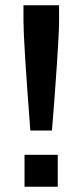

<svg xmlns="http://www.w3.org/2000/svg" viewBox="-20 -708 305 728"><path d="M69 -627V-688H204V-627Q204 -586 195.5 -460Q187 -334 177 -213H95Q69 -553 69 -627ZM73 0V-121H199V0Z"/></svg>

Font: Saira Semi Condensed Medium
Style: Regular
Weight: 500
Width: 4
Designer: Hector Gatti with collaboration of the Omnibus-Type team
Foundry: Omnibus-Type
Version: Version 1.001; ttfautohint (v1.8)